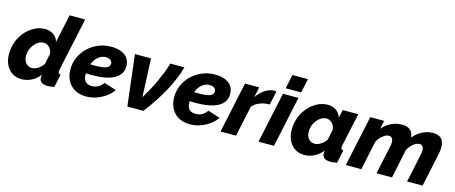

<svg xmlns="http://www.w3.org/2000/svg" viewBox="-44 -1318 4541 1916"><g transform="rotate(15 2226.0 -360.0)"><path d="M197 10Q139 10 97.5 -17.5Q56 -45 33.5 -93.5Q11 -142 11 -203Q11 -270 34 -330Q57 -390 97 -435.5Q137 -481 188.5 -508Q240 -535 297 -535Q348 -535 384.5 -508.5Q421 -482 434 -439L496 -730H657L539 -180Q538 -174 537.5 -169Q537 -164 537 -159Q537 -136 562 -135L534 0Q512 4 495 6Q478 8 466 8Q427 8 403.5 -7Q380 -22 380 -56Q380 -60 380.5 -64.5Q381 -69 382 -74.5Q383 -80 384 -87Q347 -38 297.5 -14Q248 10 197 10ZM269 -125Q284 -125 299.5 -130.5Q315 -136 330 -145Q345 -154 359 -168Q373 -182 384 -198L407 -308Q404 -335 391.5 -355Q379 -375 360 -387Q341 -399 320 -399Q292 -399 267 -385Q242 -371 222.5 -347Q203 -323 191.5 -292.5Q180 -262 180 -229Q180 -199 190.5 -175.5Q201 -152 221 -138.5Q241 -125 269 -125Z M863 10Q795 10 745.5 -18Q696 -46 669.5 -96.5Q643 -147 643 -212Q643 -279 669 -337Q695 -395 741 -439.5Q787 -484 848.5 -509.5Q910 -535 981 -535Q1041 -535 1084.5 -517.5Q1128 -500 1151.5 -466.5Q1175 -433 1175 -385Q1175 -300 1096.5 -255.5Q1018 -211 863 -211Q833 -211 797.5 -212.5Q762 -214 724 -218L744 -316Q776 -313 805 -311.5Q834 -310 863 -310Q922 -310 956.5 -316.5Q991 -323 1006 -337Q1021 -351 1021 -371Q1021 -387 1012.5 -397.5Q1004 -408 989.5 -414Q975 -420 955 -420Q922 -420 894 -403Q866 -386 845.5 -356Q825 -326 813.5 -287.5Q802 -249 802 -205Q802 -174 811 -151.5Q820 -129 840.5 -117Q861 -105 892 -105Q928 -105 958.5 -122Q989 -139 1008 -169L1134 -129Q1107 -88 1063 -56.5Q1019 -25 967.5 -7.5Q916 10 863 10Z M1226 -525H1392L1409 -128Q1442 -184 1468.5 -232Q1495 -280 1516 -326.5Q1537 -373 1556 -421.5Q1575 -470 1592 -525H1737Q1701 -395 1628 -263Q1555 -131 1454 0H1288Z M1935 10Q1867 10 1817.5 -18Q1768 -46 1741.5 -96.5Q1715 -147 1715 -212Q1715 -279 1741 -337Q1767 -395 1813 -439.5Q1859 -484 1920.5 -509.5Q1982 -535 2053 -535Q2113 -535 2156.5 -517.5Q2200 -500 2223.5 -466.5Q2247 -433 2247 -385Q2247 -300 2168.5 -255.5Q2090 -211 1935 -211Q1905 -211 1869.5 -212.5Q1834 -214 1796 -218L1816 -316Q1848 -313 1877 -311.5Q1906 -310 1935 -310Q1994 -310 2028.5 -316.5Q2063 -323 2078 -337Q2093 -351 2093 -371Q2093 -387 2084.5 -397.5Q2076 -408 2061.5 -414Q2047 -420 2027 -420Q1994 -420 1966 -403Q1938 -386 1917.5 -356Q1897 -326 1885.5 -287.5Q1874 -249 1874 -205Q1874 -174 1883 -151.5Q1892 -129 1912.5 -117Q1933 -105 1964 -105Q2000 -105 2030.5 -122Q2061 -139 2080 -169L2206 -129Q2179 -88 2135 -56.5Q2091 -25 2039.5 -7.5Q1988 10 1935 10Z M2363 -525H2510L2487 -419Q2525 -472 2571.5 -502Q2618 -532 2663 -532Q2674 -532 2678.5 -532Q2683 -532 2686 -531L2656 -388Q2602 -388 2554 -369.5Q2506 -351 2478 -315L2411 0H2251Z M2755 -525H2915L2803 0H2643ZM2798 -730H2958L2927 -585H2767Z M3118 10Q3060 10 3018.5 -17.5Q2977 -45 2954.5 -93.5Q2932 -142 2932 -203Q2932 -270 2955 -330Q2978 -390 3018 -435.5Q3058 -481 3109.5 -508Q3161 -535 3218 -535Q3269 -535 3305.5 -508.5Q3342 -482 3355 -439L3373 -522H3534L3460 -180Q3459 -174 3458.5 -169Q3458 -164 3458 -159Q3458 -136 3483 -135L3455 0Q3433 4 3416 6Q3399 8 3387 8Q3348 8 3325 -7.5Q3302 -23 3302 -59Q3302 -63 3302 -67Q3302 -71 3303 -76Q3304 -81 3305 -87Q3268 -38 3218.5 -14Q3169 10 3118 10ZM3190 -125Q3205 -125 3220.5 -130.5Q3236 -136 3251 -145Q3266 -154 3280 -168Q3294 -182 3305 -198L3328 -308Q3325 -335 3312.5 -355Q3300 -375 3281 -387Q3262 -399 3241 -399Q3213 -399 3188 -385Q3163 -371 3143.5 -347Q3124 -323 3112.5 -292.5Q3101 -262 3101 -229Q3101 -199 3111.5 -175.5Q3122 -152 3142 -138.5Q3162 -125 3190 -125Z M3657 -525H3801L3782 -437Q3819 -484 3872.5 -509.5Q3926 -535 3983 -535Q4026 -535 4051.5 -521.5Q4077 -508 4089 -485Q4101 -462 4102 -433Q4129 -466 4160.5 -488Q4192 -510 4228.5 -522.5Q4265 -535 4302 -535Q4349 -535 4374.5 -518.5Q4400 -502 4410 -475Q4420 -448 4420 -415Q4420 -403 4418 -383.5Q4416 -364 4410 -336L4338 0H4178L4241 -295Q4246 -319 4246 -337Q4246 -366 4233.5 -380Q4221 -394 4202 -394Q4183 -394 4161 -382Q4139 -370 4119.5 -348.5Q4100 -327 4085 -301L4022 0H3862L3925 -295Q3928 -307 3929 -317.5Q3930 -328 3930 -337Q3930 -366 3918 -380Q3906 -394 3885 -394Q3857 -394 3823.5 -367.5Q3790 -341 3769 -301L3705 0H3545Z"/></g></svg>

Font: Raleway Thin ExtraBold
Style: Italic
Weight: 800
Italic angle: -12°
Version: Version 4.026